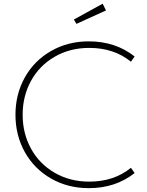

<svg xmlns="http://www.w3.org/2000/svg" viewBox="-20 -983 780 1018"><path d="M450.7 -763.7Q592.3 -763.7 693.8 -683.6L674.3 -655.8Q584.5 -729 453.1 -729Q350.6 -729 269.5 -681.9Q188.5 -634.8 144.3 -554Q100.1 -473.1 100.1 -374.5Q100.1 -275.9 144.3 -195.1Q188.5 -114.3 269.5 -67.1Q350.6 -20 453.1 -20Q584.5 -20 674.3 -93.3L693.8 -65.4Q592.3 14.6 450.7 14.6Q339.8 14.6 250.7 -36.4Q161.6 -87.4 111.8 -176.3Q62 -265.1 62 -374.5Q62 -483.9 111.8 -572.8Q161.6 -661.6 250.7 -712.6Q339.8 -763.7 450.7 -763.7ZM385.3 -856.4 371.6 -879.4 524.4 -963.4 542 -927.7Z"/></svg>

Font: Spartan MB ExtLt
Style: Regular
Weight: 200
Designer: Matt Bailey, Mirko Velimirovic
Foundry: Matt Bailey
Version: Version 1.005